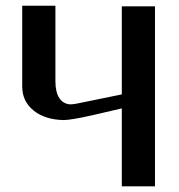

<svg xmlns="http://www.w3.org/2000/svg" viewBox="-20 -655 631 675"><path d="M408.2 -323.2V-632.8H524.9V0H408.2V-273.9L305.2 -250Q230 -232.9 203.1 -232.9Q137.7 -234.4 97.9 -266.6Q58.1 -298.8 58.1 -351.1V-634.8H174.8V-369.1Q174.8 -331.1 188.5 -310.3Q202.1 -289.6 227.1 -288.1Q241.2 -288.1 285.2 -297.9Z"/></svg>

Font: Resagokr
Style: Bold
Weight: 600
Designer: gluk
Foundry: gluk
Version: Version 0.95